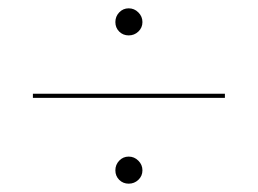

<svg xmlns="http://www.w3.org/2000/svg" viewBox="-20 -565 620 461"><path d="M59 -340H520V-330H59ZM257 -512Q257 -525.5 266.2 -535.2Q275.5 -545 289 -545Q302.5 -545 312.2 -535.2Q322 -525.5 322 -512Q322 -498.5 312.2 -489.2Q302.5 -480 289 -480Q275.5 -480 266.2 -489.2Q257 -498.5 257 -512ZM257 -156Q257 -169.5 266.2 -179.2Q275.5 -189 289 -189Q302.5 -189 312.2 -179.2Q322 -169.5 322 -156Q322 -142.5 312.2 -133.2Q302.5 -124 289 -124Q275.5 -124 266.2 -133.2Q257 -142.5 257 -156Z"/></svg>

Font: Lato Hairline
Style: Regular
Weight: 100
Designer: Lukasz Dziedzic
Foundry: tyPoland Lukasz Dziedzic
Version: Version 2.007; 2014-02-27